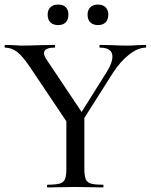

<svg xmlns="http://www.w3.org/2000/svg" viewBox="-22 -822 661 842"><path d="M617 -613Q583 -613 544 -582.5Q505 -552 473 -502L348 -305V-81Q348 -51 354 -36.5Q360 -22 376.5 -17Q393 -12 429 -12Q432 -12 432 -6Q432 0 429 0Q398 0 380 -1L308 -2L238 -1Q220 0 187 0Q184 0 184 -6Q184 -12 187 -12Q223 -12 240 -17Q257 -22 263 -36.5Q269 -51 269 -81V-290L110 -527Q78 -575 53.5 -594Q29 -613 1 -613Q-2 -613 -2 -619Q-2 -625 1 -625L35 -624Q59 -622 69 -622Q102 -622 158 -624L217 -625Q220 -625 220 -619Q220 -613 217 -613Q171 -613 171 -589Q171 -578 182 -561L336 -331L447 -508Q471 -547 471 -573Q471 -613 417 -613Q414 -613 414 -619Q414 -625 417 -625L466 -624Q506 -622 540 -622Q558 -622 580 -624L617 -625Q619 -625 619 -619Q619 -613 617 -613ZM187 -758Q187 -778 199 -790Q211 -802 233 -802Q255 -802 266.5 -790.5Q278 -779 278 -758Q278 -736 266.5 -724Q255 -712 233 -712Q211 -712 199 -724Q187 -736 187 -758ZM362 -758Q362 -778 374 -790Q386 -802 408 -802Q429 -802 441 -790Q453 -778 453 -758Q453 -736 441 -724Q429 -712 408 -712Q386 -712 374 -724Q362 -736 362 -758Z"/></svg>

Font: Cormorant SC Medium
Style: Regular
Weight: 500
Designer: Christian Thalmann (Catharsis Fonts)
Version: Version 3.000